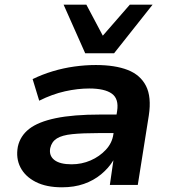

<svg xmlns="http://www.w3.org/2000/svg" viewBox="-20 -788 735 818"><path d="M244 10Q177 10 132 -13Q87 -36 67 -75Q47 -114 56 -163Q66 -209 104.5 -239Q143 -269 217.5 -284.5Q292 -300 408 -300H497L486 -221H400Q332 -221 288 -216.5Q244 -212 222 -198Q200 -184 194 -157Q188 -125 211.5 -106.5Q235 -88 285 -88Q328 -88 366 -104.5Q404 -121 431 -150Q458 -179 463 -216L479 -315Q487 -367 456.5 -389Q426 -411 360 -411Q311 -411 257 -399Q203 -387 147 -359L119 -451Q160 -471 205 -484.5Q250 -498 296.5 -504.5Q343 -511 388 -511Q470 -511 524 -490Q578 -469 602 -422Q626 -375 614 -296L567 0H448L463 -104V-105Q443 -72 411 -45.5Q379 -19 337.5 -4.5Q296 10 244 10ZM343 -561 251 -768H348L418 -636L533 -768H630L466 -561Z"/></svg>

Font: Nunito Sans 7pt SemiExpanded
Style: Bold Italic
Weight: 700
Width: 6
Italic angle: -9°
Designer: Vernon Adams
Foundry: Vernon Adams
Version: Version 3.101;gftools[0.9.27]